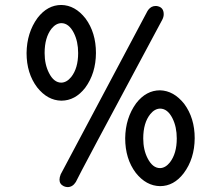

<svg xmlns="http://www.w3.org/2000/svg" viewBox="-20 -747 873 769"><path d="M86.4 -534.7Q87.4 -616.2 130.4 -675.3Q170.4 -727.1 225.6 -727.1Q280.8 -726.1 322.3 -673.3Q364.3 -616.7 364.3 -534.7Q363.8 -453.1 321.3 -395.5Q281.2 -343.8 225.6 -343.8Q170.4 -344.7 128.9 -397Q86.4 -453.1 86.4 -534.7ZM158.7 -534.7Q158.7 -488.8 176.3 -454.6Q195.8 -416 225.6 -416Q247.1 -416.5 265.1 -438.5Q293 -473.6 293 -534.7Q293 -580.6 275.9 -614.7Q255.9 -654.3 225.6 -654.3Q204.1 -653.8 186.5 -632.3Q158.7 -596.7 158.7 -534.7ZM481.4 -193.4Q482.4 -274.4 525.4 -333.5Q565.4 -385.3 621.1 -385.3Q675.8 -383.8 717.8 -331.1Q759.8 -274.4 759.8 -193.4Q759.3 -111.3 715.8 -53.2Q676.3 -1.5 621.1 -1.5Q565.4 -2.4 523.9 -54.7Q481.4 -110.8 481.4 -193.4ZM553.7 -192.4Q553.7 -147 571.3 -112.8Q591.3 -73.7 621.1 -73.7Q642.6 -74.2 660.6 -96.7Q688 -132.3 688 -192.4Q688 -238.8 670.9 -272.9Q651.4 -312 621.1 -312Q599.6 -311.5 582 -290Q553.7 -254.9 553.7 -192.4ZM223.1 -48.8Q223.1 -48.8 570.3 -702.1Q571.8 -705.1 574.2 -708Q585.9 -723.1 603.5 -723.1Q608.4 -723.1 613.3 -721.7Q635.7 -715.8 635.7 -689.9Q635.7 -679.2 629.9 -668Q625.5 -659.7 607.4 -626Q293.5 -41 283.7 -18.1Q271 2 251.5 2.4Q243.7 2.4 235.8 -1Q218.3 -9.3 218.3 -27.3Q218.3 -36.6 223.1 -48.8Z"/></svg>

Font: Vibur
Style: Medium
Weight: 400
Version: Version 1.004